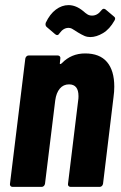

<svg xmlns="http://www.w3.org/2000/svg" viewBox="-20 -731 473 751"><path d="M213 -601Q206 -589 196 -597L162 -626Q156 -632 159 -642Q175 -676 198.5 -693.5Q222 -711 248 -711Q277 -711 305 -688Q315 -679 322.5 -674.5Q330 -670 340 -670Q361 -670 376 -690Q384 -701 393 -694L425 -667Q434 -661 428 -651Q409 -617 383 -601.5Q357 -586 333 -586Q321 -586 310.5 -590.5Q300 -595 285 -604Q278 -608 272.5 -612Q267 -616 261 -619Q255 -622 248 -622Q228 -622 213 -601ZM427 -392Q427 -372 424 -351L383 -12Q382 -7 378.5 -3.5Q375 0 370 0H256Q251 0 248 -3.5Q245 -7 246 -12L286 -340Q287 -345 287 -355Q287 -401 250 -401Q228 -401 214 -384.5Q200 -368 196 -338L156 -12Q155 -7 151.5 -3.5Q148 0 143 0H29Q24 0 21 -3.5Q18 -7 19 -12L79 -502Q80 -507 83.5 -510.5Q87 -514 92 -514H206Q211 -514 214 -510.5Q217 -507 216 -502L214 -483V-482Q214 -480 216.5 -480.5Q219 -481 222 -484Q259 -522 313 -522Q370 -522 398.5 -488.5Q427 -455 427 -392Z"/></svg>

Font: Barlow Condensed
Style: Bold Italic
Weight: 700
Width: 3
Italic angle: -7°
Designer: Jeremy Tribby
Foundry: Tribby Type
Version: Version 1.408